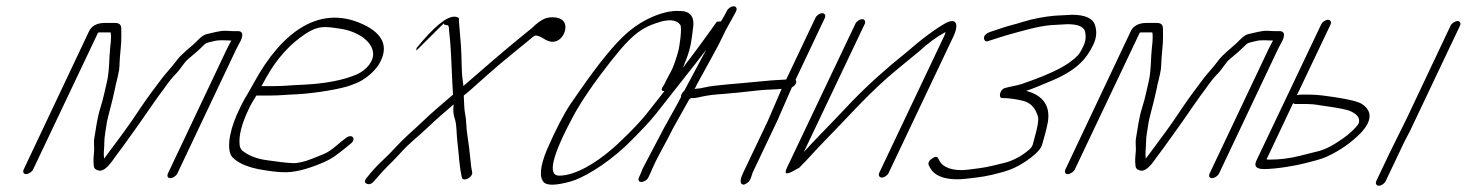

<svg xmlns="http://www.w3.org/2000/svg" viewBox="-20 -550 4667 611"><path d="M62.7 4C70.7 4 81.9 -3 85.5 -11L292 -446C295.3 -447 297.3 -447 299.3 -447H331.3C332.3 -447 333.1 -443 333.2 -434C333.4 -425 332.6 -413 330.5 -397C327.3 -371 328.5 -321 319.7 -287C312.3 -257 310.2 -241 299.8 -208C289 -174 285.3 -140 280.4 -112C277 -95 281.3 -80 278.9 -63C278.1 -54 276.3 -39 278.6 -21C279.4 -14 284.2 -10 291.5 -8C303.9 -3 319.1 -13 336.7 -37C337 -38 347.4 -52 368.3 -80C385.9 -104 407.7 -135 425.6 -160C438.3 -178 486.7 -249 499.8 -265C516.4 -289 529.4 -305 539.6 -315C557.3 -333 563.7 -350 581.1 -364C597.2 -377 615.3 -393 630 -408C637.2 -415 648.5 -416 660.5 -419C678.1 -424 696.1 -421 716.1 -421C710.6 -410 704.5 -400 700.6 -391L514.4 2C510.8 10 513.6 17 521.6 17C529.6 17 540.8 10 544.4 2L730.6 -391C734.5 -400 740.3 -409 745.8 -420C755.4 -441 751.6 -451 736.6 -451H718.6C712.6 -451 705.9 -452 697.9 -452C681.2 -453 654.7 -445 639.8 -442C623.8 -439 610.7 -423 599.3 -412C580.9 -395 554.9 -376 540.2 -355C526.2 -336 505.3 -314 494.9 -300C470.1 -266 457.7 -252 427.4 -207C385.2 -143 363.7 -116 311.2 -45C308.6 -65 312.3 -77 312 -98C311.7 -113 318.2 -146 320.5 -163C323 -177 338.7 -233 341.4 -248L346.4 -270C347.6 -277 349.1 -285 351.6 -293L356.6 -315C361.6 -337 359.5 -343 361.7 -369C365.6 -413 366.8 -417 365.8 -461C365.2 -472 358.8 -477 345.8 -477H313.8C288.8 -477 272 -468 263.6 -451L55.5 -11C51.9 -3 54.7 4 62.7 4Z M812.3 -276C814.5 -280 819.1 -288 826.5 -302C859.5 -362 902.6 -410 953.1 -443C993.3 -469 1013.3 -466 1060.1 -459C1113.9 -452 1163.1 -421 1167.1 -383C1170.6 -356 1146.7 -328 1117.3 -314C1074.3 -295 1013.5 -283 936.5 -280C906.2 -279 885.3 -276 854.3 -276ZM795.8 -246H839.8C871.8 -246 893.7 -249 925 -250C984 -253 1070.7 -268 1097.2 -279L1120.1 -288C1147.5 -302 1168.2 -320 1184.5 -343C1215.6 -394 1204.5 -435 1148.3 -466C1000.3 -545 875 -446 789.4 -289C760.6 -236 757.6 -239 733.2 -184C707.8 -126 699.2 -64 723.5 -46C741.2 -29 773.1 -16 817.8 -9C847.3 -4 869.6 -2 884.6 -2C914.3 -1 952.2 -10 996.9 -28C1039.2 -45 1049.7 -56 1081.6 -81L1095.1 -92C1116.1 -108 1099.8 -126 1081.1 -111L1066.6 -100C1020 -60 1022.6 -65 970.9 -44C948.1 -35 927.5 -30 908.8 -31C890.1 -32 864.1 -35 830.6 -40C798.9 -44 772.1 -54 750.4 -71C746 -76 742.9 -82 742.5 -90C739.6 -119 749.3 -156 770.2 -200C777 -215 785.7 -230 795.8 -246Z M1675.4 -463C1663.2 -453 1651.1 -443 1635 -430C1575.8 -382 1513.4 -327 1454.3 -276C1454.9 -278 1453.8 -284 1452.6 -293C1447.7 -328 1450.1 -361 1446.7 -407L1440.3 -485C1444.8 -496 1429.1 -497 1426.1 -497C1400.1 -497 1361 -465 1305.5 -397L1305 -389L1392.5 -476C1389.9 -471 1401.6 -470 1402.6 -470C1408.6 -470 1408.8 -461 1408.9 -455L1412.9 -414C1416.3 -374 1418.8 -284 1421.7 -249C1382 -215 1350.4 -188 1328.8 -167C1288.8 -129 1269 -114 1235.7 -78C1203.3 -42 1180.9 -28 1146.9 16C1138.8 26 1139.9 32 1147.9 35C1156 38 1162.9 35 1170.8 26C1212.3 -23 1219.9 -25 1255.2 -64C1284.7 -97 1307.4 -112 1341.8 -145C1373.3 -175 1396.3 -194 1423.9 -218C1423.6 -217 1422.7 -211 1422.6 -201C1422.4 -191 1424.2 -181 1427.4 -172C1434.5 -147 1431.8 -129 1435.7 -97C1441.1 -54 1440.9 -25 1449.6 14C1453.2 31 1485.6 14 1482.6 -2C1481.2 -10 1479 -19 1478.1 -32C1475.2 -64 1471.4 -93 1466.9 -123C1463.6 -141 1464.4 -169 1460.1 -187C1456.9 -202 1457 -231 1455.8 -246C1462 -250 1487 -272 1530.3 -311C1577.9 -354 1648.3 -409 1687.8 -442L1660.8 -420C1673 -430 1679.2 -437 1685.2 -437C1691.2 -437 1700.9 -433 1710 -427C1720.8 -420 1730.8 -417 1738.8 -417C1756.8 -417 1772.6 -432 1777.9 -452C1784.5 -479 1768.5 -495 1739.5 -495C1719.5 -495 1707.2 -491 1681.3 -469Z M2261.2 -481C2236 -446 2207.1 -405 2172.7 -360C2164.7 -349 2157 -340 2153.2 -334C2155.4 -339 2158.7 -349 2164.5 -363C2178 -397 2181.4 -426 2184.7 -455C2192 -495 2178.7 -515 2143.7 -515C2115.9 -517 2080.9 -509 2040.2 -489C1981.3 -459 1943.3 -418 1888.1 -348C1867 -321 1835.2 -277 1794.2 -217C1774.9 -188 1749.5 -140 1720.2 -73C1698 -19 1695.5 15 1711.4 31C1723.1 41 1751.7 40 1797.9 27C1815.1 22 1839 11 1870.1 -8C1901.1 -27 1934.9 -52 1970.8 -85C2014.9 -128 2048.1 -163 2068.5 -189L2150.3 -293C2219.3 -380 2266.5 -442 2289.6 -477C2290.9 -479 2292.2 -481 2293.4 -483ZM2094.4 -260 2038.5 -189C2007.2 -149 1939.1 -84 1921.9 -71C1878.5 -34 1812.3 9 1759.3 9C1721.3 9 1736.8 -55 1805.1 -182C1831.4 -230 1870.5 -287 1922.2 -353C1966 -408 1997.4 -445 2041.7 -466C2061.4 -475 2068 -476 2085.8 -482C2116.2 -489 2134.7 -485 2144.8 -471C2151.2 -462 2142.6 -401 2138.1 -386C2132.7 -368 2126.3 -342 2111.8 -316C2102.1 -299 2097.1 -288 2093.7 -281L2087.4 -271C2083.9 -264 2085.4 -260 2094.4 -260Z M2292.8 -515 2289.9 -509C2279 -487 2266.6 -473 2259.2 -453L2248.3 -431L2157.5 -261C2153.6 -258 2151.3 -254 2149.4 -251C2147.4 -248 2146.5 -245 2147.5 -242C2138.5 -223 2103.2 -162 2093.2 -143L2025.4 -14C2021.6 -5 2019.4 2 2016.8 7L2013.6 14C2009.7 23 2012.8 29 2020.8 29C2028.8 29 2039.7 23 2043.6 14L2046.8 7C2049.4 2 2052.9 -6 2056.7 -15C2075 -57 2101.3 -99 2121.9 -142L2172.4 -232C2175.3 -238 2179.3 -238 2187.3 -238C2193.3 -238 2202.9 -240 2215.8 -243C2228.8 -246 2250.7 -249 2280.4 -251C2310 -253 2346.3 -257 2389.8 -262C2414.8 -265 2444.8 -265 2467.4 -267L2422.9 -164L2345.3 -1C2336.3 18 2334.5 30 2339.9 35C2345.4 40 2352.3 37 2361.8 29C2370 22 2371.5 8 2375.3 -1L2453.2 -165L2500 -272C2511.9 -278 2517.7 -290 2511.6 -296L2604.9 -493C2608.4 -501 2604.6 -508 2596.6 -508C2588.6 -508 2578.4 -501 2574.9 -493L2481.9 -297C2444.3 -295 2427 -294 2379.4 -289C2331.8 -284 2250.2 -279 2223 -272C2211.1 -269 2202.7 -268 2198.7 -268C2194.7 -268 2191.4 -267 2190.1 -266C2207.5 -302 2259.3 -390 2278.3 -431L2289.5 -454L2319.9 -509L2322.8 -515C2326.4 -523 2322.6 -530 2314.6 -530C2306.6 -530 2296.4 -523 2292.8 -515Z M2701.9 -474 2483.7 -15C2474.1 6 2483.8 7 2513.5 -11C2517.1 -13 2520.7 -15 2523.1 -16C2534.5 -27 2546.6 -40 2560.4 -55C2591.1 -89 2624.6 -122 2657.6 -157L2710 -212C2751.6 -255 2792 -294 2833.7 -328C2875.5 -362 2898.5 -381 2905.4 -387C2932.3 -412 2959.6 -432 2988.6 -448C2988.7 -445 2987.1 -440 2984.5 -435L2778 0C2774.5 8 2778.3 15 2786.3 15C2794.3 15 2804.5 8 2808 0L3014.5 -435C3029 -465 3028.5 -495 2992.1 -478C2959.4 -460 2915.3 -428 2861.5 -381C2798.7 -331 2741.2 -279 2689.1 -225L2636.8 -170C2599.4 -131 2565.7 -97 2537.9 -66L2731.9 -474C2735.4 -482 2731.6 -489 2723.6 -489C2715.6 -489 2705.4 -482 2701.9 -474Z M3376.6 -473C3408.6 -473 3427.3 -466 3432.6 -451C3436.5 -435 3435.5 -419 3427.4 -403C3414.9 -376 3409 -370 3380.3 -349C3353.7 -331 3313.6 -312 3260.6 -293C3251.7 -290 3242.7 -287 3232.5 -283C3214.6 -277 3195.9 -275 3178.4 -270C3162.1 -266 3156.6 -239 3168.3 -238C3189.3 -238 3212.3 -235 3236.4 -229C3260.5 -223 3275.8 -205 3283.3 -178C3285.8 -167 3281.8 -145 3272.4 -112C3266.4 -93 3268.9 -85 3254.1 -73C3232.1 -54 3208 -41 3181.4 -33C3113.1 -16 3115.4 -17 3060.2 -10C3012.3 -4 2979.7 -18 2970 -38L2965.5 -46C2961.8 -53 2955.4 -52 2945.2 -45C2928.4 -33 2935.6 -24 2939.4 -17C2953.5 11 2992.5 27 3061.3 18C3103.9 13 3118.2 12 3172.9 -3C3208.1 -13 3240.8 -31 3272.3 -58C3286.1 -70 3293.3 -80 3295.8 -88C3302.1 -111 3309.4 -134 3314 -158C3324 -212 3300.8 -246 3245.5 -261C3259.8 -265 3286.3 -276 3326.6 -293C3367 -310 3398 -329 3420 -351C3434.4 -365 3447.1 -383 3458.4 -406C3469.6 -429 3471.3 -450 3464.6 -470C3457.6 -492 3433 -503 3391 -503L3336.1 -500C3303.1 -497 3270.2 -491 3237.1 -481C3223.8 -477 3211.6 -473 3198.6 -470C3172.4 -463 3155.2 -456 3129.6 -448C3118.1 -443 3112.5 -438 3111.6 -432C3110.4 -425 3113.9 -414 3126.8 -420L3161.3 -431C3171.2 -434 3182.5 -438 3194.4 -441C3234.9 -452 3280.3 -466 3323.6 -470Z M3377.7 4C3385.7 4 3396.9 -3 3400.5 -11L3607 -446C3610.3 -447 3612.3 -447 3614.3 -447H3646.3C3647.3 -447 3648.1 -443 3648.2 -434C3648.4 -425 3647.6 -413 3645.5 -397C3642.3 -371 3643.5 -321 3634.7 -287C3627.3 -257 3625.2 -241 3614.8 -208C3604 -174 3600.3 -140 3595.4 -112C3592 -95 3596.3 -80 3593.9 -63C3593.1 -54 3591.3 -39 3593.6 -21C3594.4 -14 3599.2 -10 3606.5 -8C3618.9 -3 3634.1 -13 3651.7 -37C3652 -38 3662.4 -52 3683.3 -80C3700.9 -104 3722.7 -135 3740.6 -160C3753.3 -178 3801.7 -249 3814.8 -265C3831.4 -289 3844.4 -305 3854.6 -315C3872.3 -333 3878.7 -350 3896.1 -364C3912.2 -377 3930.3 -393 3945 -408C3952.2 -415 3963.5 -416 3975.5 -419C3993.1 -424 4011.1 -421 4031.1 -421C4025.6 -410 4019.5 -400 4015.6 -391L3829.4 2C3825.8 10 3828.6 17 3836.6 17C3844.6 17 3855.8 10 3859.4 2L4045.6 -391C4049.5 -400 4055.3 -409 4060.8 -420C4070.4 -441 4066.6 -451 4051.6 -451H4033.6C4027.6 -451 4020.9 -452 4012.9 -452C3996.2 -453 3969.7 -445 3954.8 -442C3938.8 -439 3925.7 -423 3914.3 -412C3895.9 -395 3869.9 -376 3855.2 -355C3841.2 -336 3820.3 -314 3809.9 -300C3785.1 -266 3772.7 -252 3742.4 -207C3700.2 -143 3678.7 -116 3626.2 -45C3623.6 -65 3627.3 -77 3627 -98C3626.7 -113 3633.2 -146 3635.5 -163C3638 -177 3653.7 -233 3656.4 -248L3661.4 -270C3662.6 -277 3664.1 -285 3666.6 -293L3671.6 -315C3676.6 -337 3674.5 -343 3676.7 -369C3680.6 -413 3681.8 -417 3680.8 -461C3680.2 -472 3673.8 -477 3660.8 -477H3628.8C3603.8 -477 3587 -468 3578.6 -451L3370.5 -11C3366.9 -3 3369.7 4 3377.7 4Z M4389.8 26 4431.6 -62C4441.2 -83 4452.8 -107 4467.4 -134L4626 -468C4629.5 -476 4626.7 -483 4618.7 -483C4610.7 -483 4599.5 -476 4596 -468L4457 -174L4401.6 -62L4359.8 26C4356.2 34 4360 41 4368 41C4376 41 4386.2 34 4389.8 26ZM4095.2 -222C4096.6 -220 4099.2 -219 4102.2 -219H4138.2C4150.2 -219 4163.9 -218 4180 -215L4221.1 -209C4239.1 -206 4256.2 -203 4273.6 -198C4297.4 -188 4308.6 -176 4304.3 -159C4302.4 -153 4290.9 -139 4267.9 -120C4231.1 -92 4200.7 -75 4175.8 -69C4168.2 -67 4147.6 -62 4116.1 -54C4084.5 -46 4052.3 -42 4019.3 -42C4015.3 -42 4012.3 -42 4010.6 -43ZM4184.2 -472 3978.3 -39C3969.6 -21 3977.8 -12 4002.8 -12C4040.8 -12 4105.3 -23 4134.8 -31C4156.7 -37 4181.3 -42 4201.1 -51C4243.1 -70 4280.4 -96 4311.5 -128C4346.5 -166 4347.3 -197 4314.2 -219C4301.8 -227 4272 -234 4226.2 -241C4203.1 -244 4176.7 -249 4145.7 -249H4121.7C4115.7 -249 4110.4 -248 4107.1 -247L4214.2 -472C4217.8 -480 4214 -487 4206 -487C4198 -487 4187.8 -480 4184.2 -472Z"/></svg>

Font: MewTooHand
Style: UltIta
Weight: 400
Designer: Mew Too, Robert Jablonski
Version: Version 0.77